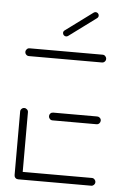

<svg xmlns="http://www.w3.org/2000/svg" viewBox="-51 -721 483 757"><g transform="rotate(5 191.0 -342.5)"><path d="M34.4 -16.3V-267.4Q34.4 -273.7 38.9 -278.1Q43.3 -282.6 49.6 -282.6Q55.9 -282.6 60.6 -278.1Q65.2 -273.7 65.2 -267.4V-16.3ZM354.1 -15.6Q354.1 -9.3 349.6 -4.8Q345.2 -0.4 338.9 -0.4H49.6Q43.3 -0.4 38.9 -4.8Q34.4 -9.3 34.4 -15.6Q34.4 -21.9 38.9 -26.5Q43.3 -31.1 49.6 -31.1H338.9Q345.2 -31.1 349.6 -26.5Q354.1 -21.9 354.1 -15.6ZM149.3 -259.3Q149.3 -265.6 153.7 -270Q158.1 -274.4 164.4 -274.4H338.9Q345.2 -274.4 349.6 -270Q354.1 -265.6 354.1 -259.3Q354.1 -253 349.6 -248.3Q345.2 -243.7 338.9 -243.7H164.4Q158.1 -243.7 153.7 -248.3Q149.3 -253 149.3 -259.3ZM34.4 -503.3Q34.4 -509.6 38.9 -514.3Q43.3 -518.9 49.6 -518.9H338.9Q345.2 -518.9 349.6 -514.3Q354.1 -509.6 354.1 -503.3Q354.1 -497 349.6 -492.6Q345.2 -488.1 338.9 -488.1H49.6Q43.3 -488.1 38.9 -492.6Q34.4 -497 34.4 -503.3ZM188.9 -578.1Q183.7 -578.1 179.8 -581.9Q175.9 -585.6 175.9 -591.1Q175.9 -597.4 181.1 -601.1L289.3 -681.1Q293.3 -683.7 297 -683.7Q302.2 -683.7 306.1 -680Q310 -676.3 310 -670.7Q310 -664.8 304.8 -660.7L196.7 -580.7Q193 -578.1 188.9 -578.1Z"/></g></svg>

Font: 26F Galaxy Sans Ultra Light
Style: Regular
Weight: 200
Designer: C₂₉H₂₅N₃O₅
Version: Version 1.100